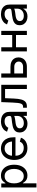

<svg xmlns="http://www.w3.org/2000/svg" viewBox="1628 -2221 797 4093"><g transform="rotate(-90 2026.5 -174.5)"><path d="M77.1 204.1V-545.9H162.1V-458.5H171.9Q181.2 -473.1 197.8 -495.4Q214.4 -517.6 245.6 -535.2Q276.9 -552.7 330.1 -552.7Q398.4 -552.7 450.4 -518.6Q502.4 -484.4 532 -421.1Q561.5 -357.9 561.5 -271.5Q561.5 -184.6 532.2 -121.1Q502.9 -57.6 450.9 -22.9Q398.9 11.7 330.6 11.7Q278.8 11.7 247.1 -6.1Q215.3 -23.9 198.2 -46.6Q181.2 -69.3 171.9 -84.5H165V204.1ZM317.4 -66.9Q368.7 -66.9 403.1 -94.5Q437.5 -122.1 454.8 -168.7Q472.2 -215.3 472.2 -272.5Q472.2 -329.1 455.1 -374.8Q438 -420.4 403.6 -447.3Q369.1 -474.1 317.4 -474.1Q267.1 -474.1 232.9 -448.7Q198.7 -423.3 181.4 -378.2Q164.1 -333 164.1 -272.5Q164.1 -211.9 181.6 -165.5Q199.2 -119.1 233.6 -93Q268.1 -66.9 317.4 -66.9Z M918.9 11.7Q839.8 11.7 782.5 -23.4Q725.1 -58.6 694.1 -121.6Q663.1 -184.6 663.1 -268.6Q663.1 -352.5 693.4 -416.5Q723.6 -480.5 779.1 -516.6Q834.5 -552.7 908.7 -552.7Q952.1 -552.7 994.4 -538.3Q1036.6 -523.9 1071 -491.9Q1105.5 -460 1126 -407.7Q1146.5 -355.5 1146.5 -279.8V-243.2H722.7V-317.4H1099.1L1058.1 -290Q1058.1 -343.8 1041.3 -385.5Q1024.4 -427.2 991.2 -450.9Q958 -474.6 908.7 -474.6Q859.4 -474.6 824.2 -450.4Q789.1 -426.3 770.5 -387.5Q752 -348.6 752 -304.2V-254.9Q752 -194.3 772.9 -152.1Q793.9 -109.9 831.8 -88.1Q869.6 -66.4 919.4 -66.4Q951.7 -66.4 978 -75.7Q1004.4 -85 1023.4 -103.8Q1042.5 -122.6 1052.7 -150.4L1137.7 -127Q1125 -85.9 1094.7 -54.7Q1064.5 -23.4 1019.8 -5.9Q975.1 11.7 918.9 11.7Z M1435.1 12.7Q1383.3 12.7 1341.1 -6.8Q1298.8 -26.4 1273.9 -64Q1249 -101.6 1249 -155.3Q1249 -202.1 1267.6 -231.4Q1286.1 -260.7 1317.1 -277.6Q1348.1 -294.4 1385.7 -302.7Q1423.3 -311 1461.4 -315.9Q1510.3 -322.3 1541 -325.7Q1571.8 -329.1 1586.7 -337.4Q1601.6 -345.7 1601.6 -365.7V-368.7Q1601.6 -402.8 1588.9 -426.5Q1576.2 -450.2 1550.8 -462.9Q1525.4 -475.6 1487.3 -475.6Q1448.2 -475.6 1420.4 -463.4Q1392.6 -451.2 1375.2 -432.9Q1357.9 -414.6 1349.1 -395.5L1264.6 -423.3Q1285.6 -473.1 1321.3 -501.2Q1356.9 -529.3 1399.9 -541Q1442.9 -552.7 1484.9 -552.7Q1512.2 -552.7 1547.1 -546.1Q1582 -539.6 1614.5 -520Q1647 -500.5 1668.2 -462.2Q1689.5 -423.8 1689.5 -359.9V0H1603V-74.2H1597.2Q1587.9 -55.2 1567.4 -34.9Q1546.9 -14.6 1514.2 -1Q1481.4 12.7 1435.1 12.7ZM1450.2 -64.9Q1499 -64.9 1532.7 -84Q1566.4 -103 1584 -133.5Q1601.6 -164.1 1601.6 -197.3V-272.9Q1596.2 -266.6 1578.1 -261.5Q1560.1 -256.3 1536.9 -252.4Q1513.7 -248.5 1491.9 -245.8Q1470.2 -243.2 1457.5 -241.7Q1425.8 -237.8 1398.2 -228.3Q1370.6 -218.8 1354 -200.4Q1337.4 -182.1 1337.4 -150.9Q1337.4 -122.6 1352.1 -103.5Q1366.7 -84.5 1392.1 -74.7Q1417.5 -64.9 1450.2 -64.9Z M1776.4 0V-81.1H1795.9Q1819.8 -81.1 1835.9 -90.3Q1852.1 -99.6 1862.3 -123.5Q1872.6 -147.5 1878.2 -190.9Q1883.8 -234.4 1886.7 -302.7L1896.5 -545.9H2264.6V0H2176.3V-464.8H1980L1971.7 -272.5Q1967.8 -182.1 1951.9 -121.3Q1936 -60.5 1901.4 -30.3Q1866.7 0 1806.2 0Z M2493.2 -350.1H2649.9Q2714.4 -350.1 2759 -327.6Q2803.7 -305.2 2826.7 -266.1Q2849.6 -227.1 2849.6 -176.8Q2849.6 -127.4 2826.4 -87.4Q2803.2 -47.4 2758.8 -23.7Q2714.4 0 2649.9 0H2418.9V-545.9H2506.8V-81.1H2649.9Q2698.2 -81.1 2729.5 -106.7Q2760.7 -132.3 2760.7 -172.9Q2760.7 -215.3 2729.5 -241.9Q2698.2 -268.6 2649.9 -268.6H2493.2Z M3346.7 -313V-231.9H3044.4V-313ZM3065.4 -545.9V0H2977.5V-545.9ZM3414.6 -545.9V0H3326.2V-545.9Z M3721.7 12.7Q3669.9 12.7 3627.7 -6.8Q3585.4 -26.4 3560.5 -64Q3535.6 -101.6 3535.6 -155.3Q3535.6 -202.1 3554.2 -231.4Q3572.8 -260.7 3603.8 -277.6Q3634.8 -294.4 3672.4 -302.7Q3710 -311 3748 -315.9Q3796.9 -322.3 3827.6 -325.7Q3858.4 -329.1 3873.3 -337.4Q3888.2 -345.7 3888.2 -365.7V-368.7Q3888.2 -402.8 3875.5 -426.5Q3862.8 -450.2 3837.4 -462.9Q3812 -475.6 3773.9 -475.6Q3734.9 -475.6 3707 -463.4Q3679.2 -451.2 3661.9 -432.9Q3644.5 -414.6 3635.7 -395.5L3551.3 -423.3Q3572.3 -473.1 3607.9 -501.2Q3643.6 -529.3 3686.5 -541Q3729.5 -552.7 3771.5 -552.7Q3798.8 -552.7 3833.7 -546.1Q3868.7 -539.6 3901.1 -520Q3933.6 -500.5 3954.8 -462.2Q3976.1 -423.8 3976.1 -359.9V0H3889.6V-74.2H3883.8Q3874.5 -55.2 3854 -34.9Q3833.5 -14.6 3800.8 -1Q3768.1 12.7 3721.7 12.7ZM3736.8 -64.9Q3785.6 -64.9 3819.3 -84Q3853 -103 3870.6 -133.5Q3888.2 -164.1 3888.2 -197.3V-272.9Q3882.8 -266.6 3864.7 -261.5Q3846.7 -256.3 3823.5 -252.4Q3800.3 -248.5 3778.6 -245.8Q3756.8 -243.2 3744.1 -241.7Q3712.4 -237.8 3684.8 -228.3Q3657.2 -218.8 3640.6 -200.4Q3624 -182.1 3624 -150.9Q3624 -122.6 3638.7 -103.5Q3653.3 -84.5 3678.7 -74.7Q3704.1 -64.9 3736.8 -64.9Z"/></g></svg>

Font: Inter Variable LoSnoCo
Style: Regular
Weight: 400
Designer: Rasmus Andersson
Foundry: rsms
Version: Version 4.000;git-a52131595; featfreeze: case,dlig,ss01,ss02